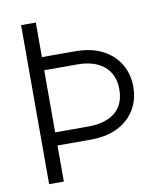

<svg xmlns="http://www.w3.org/2000/svg" viewBox="-82 -797 750 865"><g transform="rotate(-10 293.0 -364.0)"><path d="M72.8 -727.5H140.1V0H72.8ZM105.5 -569.3H292Q365.2 -569.3 416.7 -542.7Q468.3 -516.1 495.4 -470.2Q522.5 -424.3 522.5 -366.7Q522.5 -308.6 495.4 -262.9Q468.3 -217.3 417 -191.2Q365.7 -165 292 -165H105.5V-225.1H292Q345.2 -225.1 382.6 -241.5Q419.9 -257.8 439.2 -289.3Q458.5 -320.8 458.5 -365.2Q458.5 -410.6 439 -442.6Q419.4 -474.6 382.3 -491.9Q345.2 -509.3 292 -509.3H105.5Z"/></g></svg>

Font: Inter 28pt Light
Style: Regular
Weight: 300
Designer: Rasmus Andersson
Foundry: rsms
Version: Version 4.001;git-66647c0bb